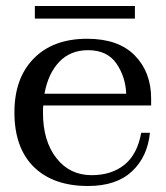

<svg xmlns="http://www.w3.org/2000/svg" viewBox="-20 -609 554 639"><path d="M429 -547H96V-589H429ZM124 -258Q123 -250 123 -234Q123 -140 167.5 -83Q212 -26 285 -26Q351 -26 394 -60.5Q437 -95 450 -167H479Q471 -87 419 -38.5Q367 10 273 10Q157 10 92.5 -53.5Q28 -117 28 -235Q28 -349 92.5 -414.5Q157 -480 270 -480Q374 -480 428.5 -424.5Q483 -369 483 -281V-258ZM128 -297H400Q398 -353 367.5 -397.5Q337 -442 273 -442Q214 -442 177 -403Q140 -364 128 -297Z"/></svg>

Font: TavirajRegular
Style: Regular
Weight: 400
Designer: Katatrad Team
Foundry: CadsonDemak
Version: Version 1.001